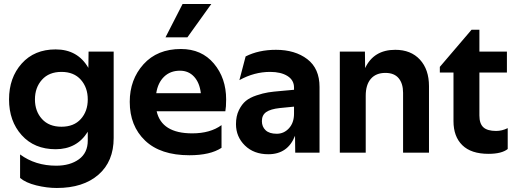

<svg xmlns="http://www.w3.org/2000/svg" viewBox="-20 -760 2568 956"><path d="M257 -514Q367 -514 420 -422L421 -503H546V-73Q546 44 470 110Q394 176 263 176Q213 176 160.5 163Q108 150 80 126V9Q156 65 260 65Q329 65 373 33Q417 1 417 -60V-104Q363 -17 257 -17Q151 -17 88 -87Q25 -157 25 -265Q25 -373 88 -443.5Q151 -514 257 -514ZM382.5 -167.5Q417 -206 417 -265Q417 -324 382.5 -363Q348 -402 286 -402Q224 -402 189 -363Q154 -324 154 -265Q154 -206 189 -167.5Q224 -129 286 -129Q348 -129 382.5 -167.5Z M913 -574H804L889 -740H1032ZM1083 -24Q1027 13 923 13Q779 13 702.5 -60Q626 -133 626 -253Q626 -364 694.5 -440Q763 -516 881 -516Q984 -516 1045 -443.5Q1106 -371 1106 -265Q1106 -227 1102 -206H760Q785 -96 937 -96Q1027 -96 1083 -137ZM980 -296Q974 -348 946.5 -378Q919 -408 876 -408Q828 -408 797 -378Q766 -348 758 -296Z M1284 -157Q1284 -129 1302.5 -111.5Q1321 -94 1358 -94Q1394 -94 1419 -121.5Q1444 -149 1444 -194V-229L1373 -222Q1327 -217 1305.5 -202Q1284 -187 1284 -157ZM1571 -327V0H1450L1449 -84Q1413 8 1316 8Q1244 8 1199.5 -35.5Q1155 -79 1155 -142Q1155 -182 1169.5 -211.5Q1184 -241 1204 -257.5Q1224 -274 1257 -285Q1290 -296 1315.5 -300Q1341 -304 1378 -307L1444 -313V-324Q1444 -361 1411.5 -381.5Q1379 -402 1325 -402Q1246 -402 1172 -361L1203 -479Q1268 -512 1354 -512Q1449 -512 1510 -465.5Q1571 -419 1571 -327Z M1987 -298Q1987 -344 1965 -370.5Q1943 -397 1899 -397Q1852 -397 1826.5 -367.5Q1801 -338 1801 -283V0H1672V-503H1797L1798 -421Q1841 -512 1948 -512Q2026 -512 2071 -463Q2116 -414 2116 -331V0H1987Z M2367 -503H2504V-399H2367V-185Q2367 -144 2387 -126Q2407 -108 2450 -108Q2480 -108 2508 -122V-18Q2478 6 2412 6Q2326 6 2282 -37Q2238 -80 2238 -157V-399H2170V-427L2328 -612H2367Z"/></svg>

Font: Techna Sans
Style: Regular
Weight: 400
Designer: Carl Enlund
Version: Version 1.003